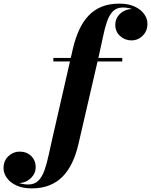

<svg xmlns="http://www.w3.org/2000/svg" viewBox="-230 -780 834 1060"><path d="M-55 260Q-104 260 -138.5 244.2Q-173 228.5 -191.8 202.8Q-210.5 177 -210.5 148.5Q-210.5 107.5 -183.5 82.2Q-156.5 57 -122 57Q-83 57 -58 81.2Q-33 105.5 -33 143Q-33 168 -46.5 187.8Q-60 207.5 -80.5 218.8Q-101 230 -123 230Q-145 230 -164.8 217.2Q-184.5 204.5 -197 185.8Q-209.5 167 -209.5 148.5H-190Q-190 171 -175.8 191.8Q-161.5 212.5 -135.5 225.5Q-109.5 238.5 -74 238.5Q-39.5 238.5 -18.5 217.8Q2.5 197 15.5 160.2Q28.5 123.5 38.8 75.5Q49 27.5 61.5 -26.5L172.5 -511.5Q186.5 -571 208 -617Q229.5 -663 260.2 -695Q291 -727 332.8 -743.5Q374.5 -760 428.5 -760Q478 -760 512.5 -744.2Q547 -728.5 565.5 -703Q584 -677.5 584 -648.5Q584 -609 558 -583Q532 -557 495.5 -557Q460 -557 433.2 -581Q406.5 -605 406.5 -643Q406.5 -668.5 419.5 -688Q432.5 -707.5 453.5 -718.8Q474.5 -730 498 -730Q512.5 -730 527.5 -722.8Q542.5 -715.5 555 -703.2Q567.5 -691 575.2 -676.5Q583 -662 583 -648.5H564Q564 -671 549.5 -691.8Q535 -712.5 509.2 -725.5Q483.5 -738.5 448.5 -738.5Q414 -738.5 393.5 -717.8Q373 -697 360.5 -660.2Q348 -623.5 338.2 -575.2Q328.5 -527 316 -473L204 11.5Q190.5 70.5 168.8 116.8Q147 163 115.8 194.8Q84.5 226.5 42.2 243.2Q0 260 -55 260ZM64.5 -440.5V-460H445V-440.5Z"/></svg>

Font: Bodoni Moda 11pt ExtraBold
Style: Italic
Weight: 800
Italic angle: -13°
Version: Version 2.004